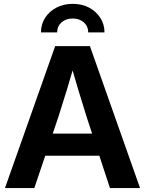

<svg xmlns="http://www.w3.org/2000/svg" viewBox="-20 -964 743 984"><path d="M5.4 0 262.7 -727.5H440.9L697.8 0H543.5L422.9 -368.2Q402.3 -433.6 380.9 -504.6Q359.4 -575.7 333 -668.9H371.6Q344.7 -575.7 323 -504.6Q301.3 -433.6 280.3 -368.2L155.8 0ZM163.6 -166V-279.3H540V-166ZM352.5 -944.3Q400.4 -944.3 436.8 -924.8Q473.1 -905.3 494.4 -872.1Q515.6 -838.9 515.6 -797.9H432.1Q432.1 -829.1 409.9 -849.1Q387.7 -869.1 352.5 -869.1Q317.4 -869.1 295.2 -849.1Q272.9 -829.1 272.9 -797.9H189.9Q189.9 -838.9 210.9 -872.1Q231.9 -905.3 268.8 -924.8Q305.7 -944.3 352.5 -944.3Z"/></svg>

Font: Inter Cardless Display
Style: Bold
Weight: 700
Designer: Rasmus Andersson
Foundry: rsms
Version: Version 4.001;git-9221beed3